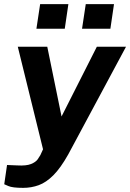

<svg xmlns="http://www.w3.org/2000/svg" viewBox="-36 -743 628 928"><path d="M76 165Q24.5 165 4.5 156.2Q-15.5 147.5 -15.5 147.5L-2 54.5L47.5 56.5Q91 59 113.8 49.8Q136.5 40.5 145.8 27.5Q155 14.5 159 7L172 -21.5L50 -517H192.5L261.5 -180L432 -517H573L294 3Q257 69 222 104Q187 139 151.2 152Q115.5 165 76 165ZM360.5 -604 378.5 -723H515L497.5 -604ZM140 -604 158 -723H294.5L277 -604Z"/></svg>

Font: Public Sans Thin
Style: Bold Italic
Weight: 700
Italic angle: -8°
Version: Version 2.001